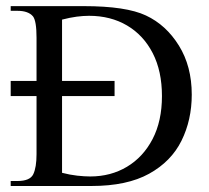

<svg xmlns="http://www.w3.org/2000/svg" viewBox="-20 -619 694 639"><path d="M15.6 0V-16.6H38.1Q80.1 -16.6 90.8 -39.3Q101.6 -62 101.6 -106V-299.3H15.6V-349.6H101.6V-493.2Q101.6 -549.3 89.8 -564.5Q74.2 -583 38.1 -583H15.6V-598.6H258.8Q399.9 -598.6 465.8 -567.4Q532.7 -536.1 575.4 -467.3Q618.2 -398.4 618.2 -304.2Q618.2 -219.7 584 -150.6Q549.8 -81.5 476.3 -40.8Q402.8 0 284.2 0ZM280.3 -31.7Q348.6 -31.7 402.6 -64Q456.5 -96.2 487.8 -156.2Q519 -216.3 519 -299.3Q519 -382.3 488.3 -442.1Q457.5 -502 402.8 -534.2Q348.1 -566.4 276.4 -566.4Q257.3 -566.4 234.9 -563.5Q212.4 -560.5 186.5 -553.7V-349.6H361.3V-299.3H186.5V-43.9Q212.4 -37.1 236.8 -34.4Q261.2 -31.7 280.3 -31.7Z"/></svg>

Font: Scheherazade New Rohingya
Style: Regular
Weight: 400
Designer: SIL International
Foundry: SIL International
Version: Version 3.000 ; LngRng